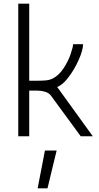

<svg xmlns="http://www.w3.org/2000/svg" viewBox="-20 -746 543 1051"><path d="M488 0H422L257 -225Q246 -238 226 -244Q206 -250 184 -250H140V0H80V-726H140V-304H176Q211 -304 231.5 -306Q252 -308 268 -316Q302 -333 327.5 -371.5Q353 -410 366.5 -449.5Q380 -489 380 -504H435Q434 -470 410.5 -417.5Q387 -365 354 -322Q321 -279 293 -270ZM226 78H290L240 285H186Z"/></svg>

Font: Bellota Text
Style: Regular
Weight: 400
Designer: Kemie Guaida
Foundry: Kemie Guaida
Version: Version 4.001